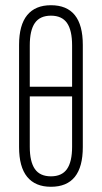

<svg xmlns="http://www.w3.org/2000/svg" viewBox="-20 -709 390 735"><path d="M175 -689Q236 -689 266.5 -651Q297 -613 297 -537V-146Q297 -70 266.5 -32Q236 6 175 6Q115 6 84 -32Q53 -70 53 -146V-537Q53 -613 84 -651Q115 -689 175 -689ZM175 -649Q133 -649 113.5 -621Q94 -593 94 -535V-377H256V-535Q256 -593 236.5 -621Q217 -649 175 -649ZM175 -34Q217 -34 236.5 -62Q256 -90 256 -147V-340H94V-147Q94 -90 113.5 -62Q133 -34 175 -34Z"/></svg>

Font: Sofia Sans Extra Condensed Light
Style: Regular
Weight: 300
Designer: Botio Nikoltchev, Ani Petrova
Foundry: lettersoup
Version: Version 4.101